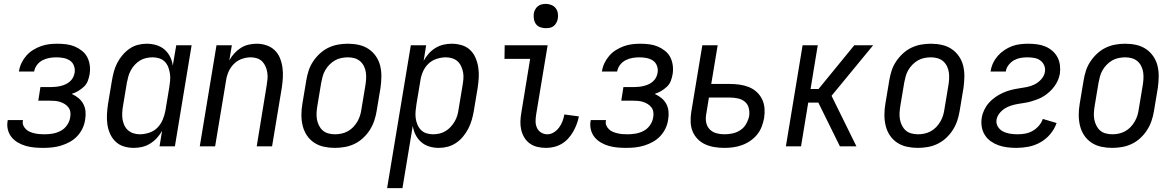

<svg xmlns="http://www.w3.org/2000/svg" viewBox="-20 -753 6040 988"><path d="M203 8Q180 8 157.5 6Q135 4 113.5 -2Q92 -8 73 -19Q54 -30 40.5 -46Q27 -62 21 -84Q15 -106 19 -129L20 -135H98V-132Q95 -119 100 -107.5Q105 -96 114 -87.5Q123 -79 134 -74.5Q145 -70 157.5 -67Q170 -64 183 -63Q196 -62 210 -62Q230 -62 251 -65.5Q272 -69 292 -79.5Q312 -90 325 -109Q338 -128 341 -148Q344 -162 342 -176Q340 -190 332 -200.5Q324 -211 312.5 -218Q301 -225 288 -229Q275 -233 261 -234Q247 -235 233 -235H177L188 -305H244Q256 -305 269 -306.5Q282 -308 294 -311Q306 -314 318 -319.5Q330 -325 340 -334Q350 -343 356 -354.5Q362 -366 364 -379Q367 -397 360.5 -414.5Q354 -432 339.5 -441.5Q325 -451 307 -454.5Q289 -458 270 -458Q253 -458 235 -455Q217 -452 200 -443.5Q183 -435 171 -419.5Q159 -404 156 -386L155 -385H77L78 -388Q81 -409 91 -429.5Q101 -450 116 -467Q131 -484 150.5 -496Q170 -508 191 -515.5Q212 -523 233 -525.5Q254 -528 275 -528Q299 -528 322 -525Q345 -522 365 -513.5Q385 -505 402.5 -491Q420 -477 429.5 -458Q439 -439 442 -416Q445 -393 441 -370Q438 -353 431.5 -336Q425 -319 411.5 -306.5Q398 -294 382 -284.5Q366 -275 349 -270Q368 -261 383.5 -248.5Q399 -236 408.5 -218.5Q418 -201 420 -179.5Q422 -158 418 -137Q415 -114 404.5 -92Q394 -70 377.5 -52.5Q361 -35 339.5 -23Q318 -11 295 -4Q272 3 249 5.5Q226 8 203 8Z M669 8Q642 8 617.5 0.5Q593 -7 575 -24Q557 -41 546.5 -64.5Q536 -88 532.5 -113.5Q529 -139 530.5 -166Q532 -193 536 -219L556 -339Q560 -362 566 -384.5Q572 -407 583 -428.5Q594 -450 610 -469Q626 -488 646 -502Q666 -516 689 -522Q712 -528 735 -528Q760 -528 784 -521Q808 -514 826 -498.5Q844 -483 855 -461.5Q866 -440 869 -415L887 -520H966L880 0H801L814 -80Q803 -60 787.5 -43Q772 -26 752.5 -14Q733 -2 711.5 3Q690 8 669 8ZM700 -62Q723 -62 747.5 -70Q772 -78 789.5 -95.5Q807 -113 817 -136.5Q827 -160 831 -183L851 -303Q854 -321 855.5 -339Q857 -357 854.5 -374Q852 -391 846 -407Q840 -423 828.5 -435Q817 -447 800.5 -452.5Q784 -458 766 -458Q750 -458 733 -454.5Q716 -451 701 -442Q686 -433 674 -420Q662 -407 653.5 -391.5Q645 -376 640.5 -360Q636 -344 633 -328L613 -208Q610 -191 609 -173.5Q608 -156 610.5 -139.5Q613 -123 620 -108Q627 -93 639 -82.5Q651 -72 667 -67Q683 -62 700 -62Z M1008 0 1094 -520H1173L1160 -442Q1170 -461 1185 -477.5Q1200 -494 1218.5 -506Q1237 -518 1258.5 -523Q1280 -528 1300 -528Q1327 -528 1351 -520Q1375 -512 1393 -495Q1411 -478 1420.5 -454.5Q1430 -431 1433.5 -405.5Q1437 -380 1435.5 -353.5Q1434 -327 1430 -301L1380 0H1301L1352 -312Q1355 -329 1356.5 -346Q1358 -363 1355.5 -379.5Q1353 -396 1346.5 -411Q1340 -426 1329 -437Q1318 -448 1302.5 -453Q1287 -458 1270 -458Q1247 -458 1223.5 -449.5Q1200 -441 1182.5 -423Q1165 -405 1155.5 -382.5Q1146 -360 1143 -337L1087 0Z M1703 8Q1674 8 1646.5 2Q1619 -4 1596.5 -19Q1574 -34 1559 -56.5Q1544 -79 1537.5 -106Q1531 -133 1531 -161.5Q1531 -190 1536 -219L1556 -339Q1560 -364 1568 -389Q1576 -414 1591 -436.5Q1606 -459 1626 -477.5Q1646 -496 1670 -507.5Q1694 -519 1719.5 -523.5Q1745 -528 1770 -528Q1799 -528 1826.5 -522Q1854 -516 1876.5 -501Q1899 -486 1914.5 -463.5Q1930 -441 1936.5 -414Q1943 -387 1942.5 -358.5Q1942 -330 1938 -301L1918 -181Q1914 -156 1905.5 -131Q1897 -106 1882.5 -83.5Q1868 -61 1848 -42.5Q1828 -24 1804 -12.5Q1780 -1 1754 3.5Q1728 8 1703 8ZM1704 -62Q1720 -62 1737 -65.5Q1754 -69 1769.5 -77.5Q1785 -86 1797.5 -99Q1810 -112 1819 -127.5Q1828 -143 1833 -159.5Q1838 -176 1840 -192L1860 -312Q1863 -330 1864 -347.5Q1865 -365 1862.5 -381.5Q1860 -398 1852.5 -413Q1845 -428 1832.5 -438.5Q1820 -449 1804 -453.5Q1788 -458 1770 -458Q1754 -458 1736.5 -454.5Q1719 -451 1704 -442.5Q1689 -434 1676 -421Q1663 -408 1654 -392.5Q1645 -377 1640.5 -360.5Q1636 -344 1633 -328L1613 -208Q1610 -190 1609 -172.5Q1608 -155 1611 -138.5Q1614 -122 1621.5 -107Q1629 -92 1641 -81.5Q1653 -71 1669.5 -66.5Q1686 -62 1704 -62Z M1972 215 2094 -520H2173L2160 -440Q2171 -460 2186 -477Q2201 -494 2220.5 -506Q2240 -518 2261.5 -523Q2283 -528 2304 -528Q2331 -528 2356 -520.5Q2381 -513 2399 -496Q2417 -479 2427 -455.5Q2437 -432 2441 -406.5Q2445 -381 2443.5 -354Q2442 -327 2438 -301L2418 -181Q2414 -158 2407.5 -135.5Q2401 -113 2390 -91.5Q2379 -70 2363.5 -51Q2348 -32 2327.5 -18Q2307 -4 2284 2Q2261 8 2238 8Q2213 8 2189.5 1Q2166 -6 2148 -21.5Q2130 -37 2119 -58.5Q2108 -80 2104 -105L2051 215ZM2208 -62Q2224 -62 2240.5 -65.5Q2257 -69 2272 -78Q2287 -87 2299 -100Q2311 -113 2320 -128.5Q2329 -144 2333.5 -160Q2338 -176 2340 -192L2360 -312Q2363 -329 2364.5 -346.5Q2366 -364 2363 -380.5Q2360 -397 2353 -412Q2346 -427 2334.5 -437.5Q2323 -448 2307 -453Q2291 -458 2274 -458Q2251 -458 2226.5 -450Q2202 -442 2184 -424.5Q2166 -407 2156 -383.5Q2146 -360 2143 -337L2123 -217Q2120 -199 2118.5 -181Q2117 -163 2119 -146Q2121 -129 2127.5 -113Q2134 -97 2145.5 -85Q2157 -73 2173.5 -67.5Q2190 -62 2208 -62Z M2790 8Q2767 8 2745.5 3Q2724 -2 2706.5 -14.5Q2689 -27 2678 -45.5Q2667 -64 2662 -85.5Q2657 -107 2658 -130Q2659 -153 2663 -175L2708 -450H2576L2577 -520H2798L2739 -164Q2736 -146 2736 -128.5Q2736 -111 2743 -95.5Q2750 -80 2764.5 -71Q2779 -62 2797 -62Q2814 -62 2830 -72Q2846 -82 2857 -97Q2868 -112 2874.5 -129Q2881 -146 2884 -164L2959 -154Q2955 -134 2947.5 -114Q2940 -94 2929.5 -75.5Q2919 -57 2904 -40.5Q2889 -24 2870.5 -13Q2852 -2 2831.5 3Q2811 8 2790 8ZM2788 -608Q2774 -608 2760 -613Q2746 -618 2738 -629Q2730 -640 2727.5 -655Q2725 -670 2727 -685Q2729 -695 2734.5 -705Q2740 -715 2748.5 -721.5Q2757 -728 2767.5 -730.5Q2778 -733 2789 -733Q2803 -733 2817 -727.5Q2831 -722 2839.5 -711Q2848 -700 2850.5 -685Q2853 -670 2850 -655Q2848 -645 2842.5 -635Q2837 -625 2828.5 -618.5Q2820 -612 2809.5 -610Q2799 -608 2788 -608Z M3203 8Q3180 8 3157.5 6Q3135 4 3113.5 -2Q3092 -8 3073 -19Q3054 -30 3040.5 -46Q3027 -62 3021 -84Q3015 -106 3019 -129L3020 -135H3098V-132Q3095 -119 3100 -107.5Q3105 -96 3114 -87.5Q3123 -79 3134 -74.5Q3145 -70 3157.5 -67Q3170 -64 3183 -63Q3196 -62 3210 -62Q3230 -62 3251 -65.5Q3272 -69 3292 -79.5Q3312 -90 3325 -109Q3338 -128 3341 -148Q3344 -162 3342 -176Q3340 -190 3332 -200.5Q3324 -211 3312.5 -218Q3301 -225 3288 -229Q3275 -233 3261 -234Q3247 -235 3233 -235H3177L3188 -305H3244Q3256 -305 3269 -306.5Q3282 -308 3294 -311Q3306 -314 3318 -319.5Q3330 -325 3340 -334Q3350 -343 3356 -354.5Q3362 -366 3364 -379Q3367 -397 3360.5 -414.5Q3354 -432 3339.5 -441.5Q3325 -451 3307 -454.5Q3289 -458 3270 -458Q3253 -458 3235 -455Q3217 -452 3200 -443.5Q3183 -435 3171 -419.5Q3159 -404 3156 -386L3155 -385H3077L3078 -388Q3081 -409 3091 -429.5Q3101 -450 3116 -467Q3131 -484 3150.5 -496Q3170 -508 3191 -515.5Q3212 -523 3233 -525.5Q3254 -528 3275 -528Q3299 -528 3322 -525Q3345 -522 3365 -513.5Q3385 -505 3402.5 -491Q3420 -477 3429.5 -458Q3439 -439 3442 -416Q3445 -393 3441 -370Q3438 -353 3431.5 -336Q3425 -319 3411.5 -306.5Q3398 -294 3382 -284.5Q3366 -275 3349 -270Q3368 -261 3383.5 -248.5Q3399 -236 3408.5 -218.5Q3418 -201 3420 -179.5Q3422 -158 3418 -137Q3415 -114 3404.5 -92Q3394 -70 3377.5 -52.5Q3361 -35 3339.5 -23Q3318 -11 3295 -4Q3272 3 3249 5.5Q3226 8 3203 8Z M3708 8Q3682 8 3657 4Q3632 0 3609.5 -10Q3587 -20 3570 -37.5Q3553 -55 3544 -77Q3535 -99 3534 -125Q3533 -151 3537 -176L3594 -520H3673L3640 -321H3736Q3761 -321 3786 -317.5Q3811 -314 3833.5 -305Q3856 -296 3873.5 -280Q3891 -264 3901.5 -242.5Q3912 -221 3914 -196Q3916 -171 3912 -146Q3908 -123 3899.5 -101Q3891 -79 3876 -60.5Q3861 -42 3840.5 -28Q3820 -14 3797.5 -6Q3775 2 3752.5 5Q3730 8 3708 8ZM3708 -62Q3729 -62 3750 -66.5Q3771 -71 3790 -83.5Q3809 -96 3820 -116Q3831 -136 3835 -156Q3838 -177 3833 -197Q3828 -217 3813 -229.5Q3798 -242 3777.5 -246.5Q3757 -251 3735 -251H3628L3614 -165Q3610 -143 3614 -122.5Q3618 -102 3632 -87.5Q3646 -73 3666 -67.5Q3686 -62 3708 -62Z M4024 0 4110 -520H4188L4151 -295H4192L4376 -520H4473L4259 -260L4387 0H4302L4191 -225H4139L4102 0Z M4703 8Q4674 8 4646.5 2Q4619 -4 4596.5 -19Q4574 -34 4559 -56.5Q4544 -79 4537.5 -106Q4531 -133 4531 -161.5Q4531 -190 4536 -219L4556 -339Q4560 -364 4568 -389Q4576 -414 4591 -436.5Q4606 -459 4626 -477.5Q4646 -496 4670 -507.5Q4694 -519 4719.5 -523.5Q4745 -528 4770 -528Q4799 -528 4826.5 -522Q4854 -516 4876.5 -501Q4899 -486 4914.5 -463.5Q4930 -441 4936.5 -414Q4943 -387 4942.5 -358.5Q4942 -330 4938 -301L4918 -181Q4914 -156 4905.5 -131Q4897 -106 4882.5 -83.5Q4868 -61 4848 -42.5Q4828 -24 4804 -12.5Q4780 -1 4754 3.5Q4728 8 4703 8ZM4704 -62Q4720 -62 4737 -65.5Q4754 -69 4769.5 -77.5Q4785 -86 4797.5 -99Q4810 -112 4819 -127.5Q4828 -143 4833 -159.5Q4838 -176 4840 -192L4860 -312Q4863 -330 4864 -347.5Q4865 -365 4862.5 -381.5Q4860 -398 4852.5 -413Q4845 -428 4832.5 -438.5Q4820 -449 4804 -453.5Q4788 -458 4770 -458Q4754 -458 4736.5 -454.5Q4719 -451 4704 -442.5Q4689 -434 4676 -421Q4663 -408 4654 -392.5Q4645 -377 4640.5 -360.5Q4636 -344 4633 -328L4613 -208Q4610 -190 4609 -172.5Q4608 -155 4611 -138.5Q4614 -122 4621.5 -107Q4629 -92 4641 -81.5Q4653 -71 4669.5 -66.5Q4686 -62 4704 -62Z M5210 8Q5186 8 5162.5 5Q5139 2 5118 -5.5Q5097 -13 5078.5 -26Q5060 -39 5048 -58Q5036 -77 5032 -100Q5028 -123 5032 -147Q5035 -167 5044.5 -187Q5054 -207 5068.5 -223.5Q5083 -240 5101.5 -253Q5120 -266 5140 -275Q5160 -284 5180.5 -289.5Q5201 -295 5222 -298Q5243 -301 5263.5 -305Q5284 -309 5303.5 -318.5Q5323 -328 5338.5 -345.5Q5354 -363 5357 -384Q5360 -401 5353 -417Q5346 -433 5332.5 -442.5Q5319 -452 5301.5 -455Q5284 -458 5266 -458Q5249 -458 5231.5 -455Q5214 -452 5198 -443Q5182 -434 5170 -418.5Q5158 -403 5156 -386L5155 -385H5077L5078 -388Q5081 -409 5090.5 -429Q5100 -449 5115 -466Q5130 -483 5149 -495.5Q5168 -508 5188 -515.5Q5208 -523 5229.5 -525.5Q5251 -528 5271 -528Q5294 -528 5316.5 -525Q5339 -522 5358.5 -514Q5378 -506 5394.5 -492Q5411 -478 5421 -459.5Q5431 -441 5434 -419Q5437 -397 5434 -374Q5431 -357 5424 -340.5Q5417 -324 5406 -309Q5395 -294 5381.5 -281.5Q5368 -269 5352.5 -259Q5337 -249 5320 -242.5Q5303 -236 5286 -231Q5269 -226 5251.5 -223.5Q5234 -221 5217 -218Q5200 -215 5182.5 -209.5Q5165 -204 5149.5 -194Q5134 -184 5122.5 -169Q5111 -154 5108 -137Q5105 -117 5115 -101Q5125 -85 5141.5 -76.5Q5158 -68 5177.5 -65Q5197 -62 5216 -62Q5236 -62 5255.5 -65.5Q5275 -69 5293 -79Q5311 -89 5325.5 -105.5Q5340 -122 5346 -141L5417 -120Q5407 -90 5385 -63.5Q5363 -37 5333.5 -20.5Q5304 -4 5272.5 2Q5241 8 5210 8Z M5703 8Q5674 8 5646.5 2Q5619 -4 5596.5 -19Q5574 -34 5559 -56.5Q5544 -79 5537.5 -106Q5531 -133 5531 -161.5Q5531 -190 5536 -219L5556 -339Q5560 -364 5568 -389Q5576 -414 5591 -436.5Q5606 -459 5626 -477.5Q5646 -496 5670 -507.5Q5694 -519 5719.5 -523.5Q5745 -528 5770 -528Q5799 -528 5826.5 -522Q5854 -516 5876.5 -501Q5899 -486 5914.5 -463.5Q5930 -441 5936.5 -414Q5943 -387 5942.5 -358.5Q5942 -330 5938 -301L5918 -181Q5914 -156 5905.5 -131Q5897 -106 5882.5 -83.5Q5868 -61 5848 -42.5Q5828 -24 5804 -12.5Q5780 -1 5754 3.5Q5728 8 5703 8ZM5704 -62Q5720 -62 5737 -65.5Q5754 -69 5769.5 -77.5Q5785 -86 5797.5 -99Q5810 -112 5819 -127.5Q5828 -143 5833 -159.5Q5838 -176 5840 -192L5860 -312Q5863 -330 5864 -347.5Q5865 -365 5862.5 -381.5Q5860 -398 5852.5 -413Q5845 -428 5832.5 -438.5Q5820 -449 5804 -453.5Q5788 -458 5770 -458Q5754 -458 5736.5 -454.5Q5719 -451 5704 -442.5Q5689 -434 5676 -421Q5663 -408 5654 -392.5Q5645 -377 5640.5 -360.5Q5636 -344 5633 -328L5613 -208Q5610 -190 5609 -172.5Q5608 -155 5611 -138.5Q5614 -122 5621.5 -107Q5629 -92 5641 -81.5Q5653 -71 5669.5 -66.5Q5686 -62 5704 -62Z"/></svg>

Font: Iosevka Custom
Style: Italic
Weight: 400
Italic angle: -9°
Monospace: yes
Designer: Belleve Invis
Foundry: Belleve Invis
Version: Version 30.3.3; ttfautohint (v1.8.3)